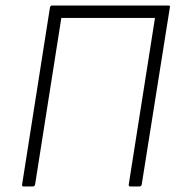

<svg xmlns="http://www.w3.org/2000/svg" viewBox="-20 -675 650 695"><path d="M65 0Q59 0 60 -7L161 -649Q163 -655 169 -655H589Q597 -655 595 -649L493 -7Q491 0 485 0H452Q445 0 446 -7L541 -610H202L107 -7Q105 0 99 0Z"/></svg>

Font: Sofia Sans Semi Condensed Light
Style: Italic
Weight: 300
Italic angle: -9°
Version: Version 4.100